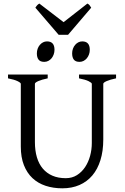

<svg xmlns="http://www.w3.org/2000/svg" viewBox="-20 -1028 694 1063"><path d="M622.6 -594.2Q589.4 -587.4 570.6 -579.1Q551.8 -570.8 551.8 -564V-255.9Q551.8 -191.9 536.1 -141.6Q520.5 -91.3 491.2 -56.6Q461.9 -22 419.9 -3.7Q377.9 14.6 325.2 14.6Q274.9 14.6 232.7 0.7Q190.4 -13.2 159.9 -41.7Q129.4 -70.3 112.3 -113.8Q95.2 -157.2 95.2 -216.8V-564Q95.2 -569.8 77.4 -578.6Q59.6 -587.4 24.4 -594.2V-615.2H244.1V-594.2Q210.9 -587.4 192.1 -579.1Q173.3 -570.8 173.3 -564V-241.2Q173.3 -194.3 184.3 -157.2Q195.3 -120.1 217 -94.5Q238.8 -68.8 270.5 -55.2Q302.2 -41.5 344.2 -41.5Q378.9 -41.5 405.8 -58.3Q432.6 -75.2 450.9 -102.5Q469.2 -129.9 478.8 -164.8Q488.3 -199.7 488.3 -235.8V-564Q488.3 -569.8 470.5 -578.6Q452.6 -587.4 417.5 -594.2V-615.2H622.6ZM477.1 -752.4Q477.1 -738.8 472.7 -726.6Q468.3 -714.4 460.7 -705.3Q453.1 -696.3 442.9 -690.9Q432.6 -685.5 420.4 -685.5Q398.4 -685.5 388.9 -697.8Q379.4 -710 379.4 -732.4Q379.4 -746.1 383.8 -758.3Q388.2 -770.5 396 -779.5Q403.8 -788.6 413.8 -793.7Q423.8 -798.8 435.5 -798.8Q477.1 -798.8 477.1 -752.4ZM281.7 -752.4Q281.7 -738.8 277.3 -726.6Q272.9 -714.4 265.4 -705.3Q257.8 -696.3 247.6 -690.9Q237.3 -685.5 225.1 -685.5Q203.1 -685.5 193.6 -697.8Q184.1 -710 184.1 -732.4Q184.1 -746.1 188.5 -758.3Q192.9 -770.5 200.7 -779.5Q208.5 -788.6 218.5 -793.7Q228.5 -798.8 240.2 -798.8Q281.7 -798.8 281.7 -752.4ZM356.9 -835.4H304.7L175.8 -985.4Q179.2 -990.2 181.6 -993.7Q184.1 -997.1 186.3 -999.5Q188.5 -1002 191.2 -1003.9Q193.8 -1005.9 197.8 -1008.3L332 -905.3L463.9 -1008.3Q472.2 -1003.9 475.6 -999.5Q479 -995.1 484.9 -985.4Z"/></svg>

Font: Gentium Plus
Style: Regular
Weight: 400
Designer: J. Victor Gaultney, Annie Olsen, Iska Routamaa
Foundry: SIL International
Version: Version 1.510